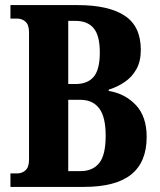

<svg xmlns="http://www.w3.org/2000/svg" viewBox="-20 -734 627 754"><path d="M21 0V-53H47Q67 -53 80.5 -65.5Q94 -78 94 -107V-607Q94 -636 80.5 -648.5Q67 -661 47 -661H21V-714H285Q406 -714 469.5 -672.5Q533 -631 533 -538Q533 -493 515.5 -462Q498 -431 469 -411.5Q440 -392 407 -382V-377Q472 -366 514 -321Q556 -276 556 -196Q556 -98 495.5 -49Q435 0 309 0ZM248 -404H276Q324 -404 348 -432.5Q372 -461 372 -528Q372 -594 348 -623Q324 -652 276 -652H248ZM248 -62H296Q344 -62 369.5 -93.5Q395 -125 395 -201Q395 -275 369.5 -308.5Q344 -342 296 -342H248Z"/></svg>

Font: Noto Serif ExtraCondensed ExtraBold
Style: Regular
Weight: 800
Width: 2
Designer: Monotype Design Team
Foundry: Monotype Imaging Inc.
Version: Version 2.013; ttfautohint (v1.8.4.7-5d5b)